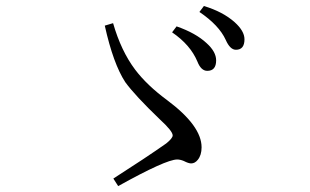

<svg xmlns="http://www.w3.org/2000/svg" viewBox="-20 -717 1040 645"><path d="M360.8 -117.2Q469.2 -186.5 538.1 -234.9Q560.1 -252.4 560.1 -262.2Q560.1 -276.4 517.1 -315.9Q433.6 -396 400.9 -440.9Q360.4 -502.9 332 -630.9L359.9 -639.2Q386.7 -545.9 434.1 -482.9Q473.6 -430.7 541 -380.9Q657.2 -294.4 657.2 -222.2Q657.2 -195.8 644.5 -180.2Q634.8 -168 622.1 -168Q613.3 -168 597.2 -176.3Q585.4 -181.2 575.2 -181.2Q537.6 -181.2 377 -91.8ZM573.2 -628.4Q637.7 -606 674.3 -571.8Q706.1 -543 706.1 -514.2Q706.1 -479 676.3 -479Q655.3 -479 643.1 -510.3Q619.6 -566.4 558.1 -608.4ZM665 -696.8Q728.5 -677.7 768.1 -642.6Q801.3 -612.8 801.3 -585Q801.3 -549.8 772.5 -549.8Q752.9 -549.8 738.3 -583Q715.8 -632.3 649.9 -676.8Z"/></svg>

Font: I.MingCP
Style: Regular
Weight: 400
Designer: I.Font Project
Version: Version 8.000; Sep 06, 2022